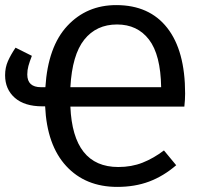

<svg xmlns="http://www.w3.org/2000/svg" viewBox="-20 -721 791 753"><path d="M703 -303H256Q266 -66 444 -66Q496 -66 539 -83Q582 -100 623 -131L671 -73Q621 -30 565 -9Q509 12 440 12Q315 12 239.5 -70Q164 -152 157 -304H146Q76 -304 38 -337.5Q0 -371 0 -426Q0 -456 11 -481Q22 -506 41 -534L105 -502Q96 -479 91.5 -462.5Q87 -446 87 -429Q87 -379 141 -379H158Q168 -538 244 -619.5Q320 -701 436 -701Q566 -701 636 -611.5Q706 -522 706 -354Q706 -330 703 -303ZM612 -379Q610 -506 564.5 -565.5Q519 -625 439 -625Q358 -625 310.5 -565.5Q263 -506 256 -379Z"/></svg>

Font: FiraGO
Style: Regular
Weight: 400
Designer: bBox Type
Foundry: bBox Type GmbH
Version: Version 1.001;April 20, 2020;FontCreator 12.0.0.2555 64-bit